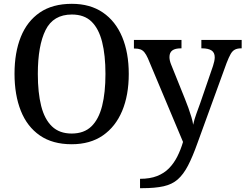

<svg xmlns="http://www.w3.org/2000/svg" viewBox="-20 -745 1285 1005"><path d="M355 10Q255 10 188.5 -36Q122 -82 89 -165Q56 -248 56 -359Q56 -470 89 -552Q122 -634 188.5 -679.5Q255 -725 356 -725Q452 -725 518.5 -679.5Q585 -634 619.5 -551.5Q654 -469 654 -358Q654 -247 619.5 -164.5Q585 -82 518.5 -36Q452 10 355 10ZM355 -46Q420 -46 458.5 -83.5Q497 -121 514.5 -190.5Q532 -260 532 -358Q532 -456 514.5 -525.5Q497 -595 459 -632Q421 -669 356 -669Q259 -669 218.5 -587.5Q178 -506 178 -358Q178 -260 195.5 -190.5Q213 -121 252 -83.5Q291 -46 355 -46ZM713 191Q765 191 802 176.5Q839 162 864.5 136Q890 110 908 74.5Q926 39 938 -2L754 -440Q745 -460 736 -471Q727 -482 715 -486.5Q703 -491 684 -491H681V-536H930V-492H927Q897 -492 882 -481Q867 -470 867 -446Q867 -438 869 -428.5Q871 -419 875 -409L947 -230Q957 -206 966 -180.5Q975 -155 982 -132Q989 -109 991 -92Q997 -120 1008 -150Q1019 -180 1028 -205L1095 -400Q1099 -412 1101.5 -424Q1104 -436 1104 -445Q1104 -470 1087 -481Q1070 -492 1037 -492H1034V-536H1245V-492H1242Q1223 -492 1210 -485.5Q1197 -479 1187.5 -462.5Q1178 -446 1166 -415L1014 3Q988 76 964 122Q940 168 910.5 194Q881 220 836.5 230Q792 240 724 240H713Z"/></svg>

Font: ET Text
Style: Regular
Weight: 470
Designer: Monotype Design Team
Foundry: Monotype Imaging Inc.
Version: Version 2.009